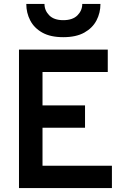

<svg xmlns="http://www.w3.org/2000/svg" viewBox="-20 -951 656 971"><path d="M76 0V-700H525V-587H195V-418H410V-305H195V-113H546V0ZM300 -763Q235 -763 193.8 -786.2Q152.5 -809.5 132.8 -847.8Q113 -886 113 -931H205Q205 -898 229 -873.5Q253 -849 300 -849Q347.5 -849 371.8 -873.5Q396 -898 396 -931H488Q488 -886 468 -847.8Q448 -809.5 406.5 -786.2Q365 -763 300 -763Z"/></svg>

Font: Overpass Mono Light
Style: Regular
Weight: 300
Monospace: yes
Designer: Delve Withrington, Dave Bailey
Foundry: Delve Fonts LLC
Version: Version 4.000